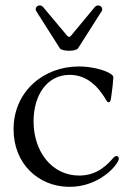

<svg xmlns="http://www.w3.org/2000/svg" viewBox="-20 -698 510 730"><path d="M242.2 12.4C361.2 13.5 431.8 -75.6 431.8 -94.5C431.8 -100.1 428.6 -104.8 423.3 -104.8C419.4 -104.8 415.5 -103 409.4 -96.2C389.9 -74.2 351.6 -30.5 281.2 -30.5C177.6 -30.5 107.6 -121.1 107.6 -236.9C107.6 -333.1 156.2 -413 244.7 -413.4C299.7 -413.4 339.8 -381.7 365.4 -344.8C384.2 -321.4 384.6 -309.3 392.8 -309.3C397.4 -309.3 400.2 -312.1 401.6 -321.7C407.3 -358.3 410.5 -391.7 410.9 -403.1C410.9 -409.4 407.3 -413.4 397.7 -419C371.4 -434.7 322.8 -445.3 279.5 -445.3C146.3 -445.3 31.6 -350.9 31.6 -206.3C31.6 -74.6 126.8 11.4 242.2 12.4ZM118.3 -654.8 207.7 -514.2C215.6 -502.1 268.8 -501.8 276.6 -514.2L366.1 -654.8C376.4 -670.8 353.7 -686.8 339.8 -670.5L250 -562.1C244.3 -556.1 240.8 -556.1 235.4 -562.1L144.5 -670.5C130.3 -687.5 108.3 -670.8 118.3 -654.8Z"/></svg>

Font: Margiela Serif
Style: Regular
Weight: 400
Designer: Andreas Faust, Stefan Endress
Version: Version 1.002;FEAKit 1.0